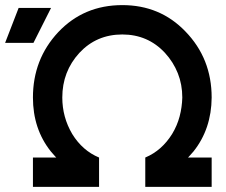

<svg xmlns="http://www.w3.org/2000/svg" viewBox="-92 -732 886 752"><path d="M-72 -564H39L108 -701H-19ZM387 -712Q236 -712 136 -606Q37 -500 37 -350Q37 -227 107 -139Q178 -51 296 -20V-115Q231 -142 191 -207Q152 -273 152 -350Q152 -452 219 -525Q286 -597 387 -597Q487 -597 554 -525Q587 -489 604.5 -445Q622 -401 622 -350Q621 -312 611.5 -276Q602 -240 582 -207Q562 -175 536 -152Q510 -129 477 -115V-20Q536 -36 583 -65.5Q630 -95 666 -139Q736 -227 737 -350Q737 -503 634 -609Q535 -712 387 -712ZM37 -115V0H296V-115ZM477 -115V0H737V-115Z"/></svg>

Font: Unageo
Style: SemiBold
Weight: 600
Designer: Richard Sepsi
Foundry: Richard Sepsi
Version: Version 2.000